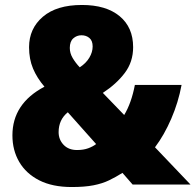

<svg xmlns="http://www.w3.org/2000/svg" viewBox="-20 -743 787 773"><path d="M310 -723Q407 -723 461.5 -678Q516 -633 516 -553Q516 -494 482.5 -449.5Q449 -405 394 -369L480 -280Q509 -328 523 -401H711Q698 -331 669.5 -265Q641 -199 604 -150L747 0H514L473 -47Q446 -30 419 -17Q392 -4 356.5 3Q321 10 269 10Q191 10 138 -17Q85 -44 57.5 -91Q30 -138 30 -198Q30 -326 159 -394Q129 -429 113 -467Q97 -505 97 -553Q97 -628 152.5 -675.5Q208 -723 310 -723ZM308 -601Q289 -601 275 -588.5Q261 -576 261 -550Q261 -529 272.5 -509.5Q284 -490 301 -472Q326 -488 339.5 -510.5Q353 -533 353 -556Q353 -579 340 -590Q327 -601 308 -601ZM253 -291Q216 -261 216 -211Q216 -181 236 -160Q256 -139 290 -139Q316 -139 335 -146Q354 -153 367 -163Z"/></svg>

Font: Noto Sans Ethiopic SemiCondensed Black
Style: Regular
Weight: 900
Width: 4
Designer: Monotype Design Team
Foundry: Monotype Imaging Inc.
Version: Version 2.102; ttfautohint (v1.8.4.7-5d5b)